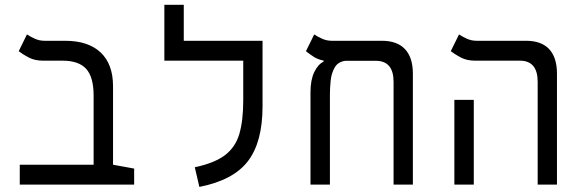

<svg xmlns="http://www.w3.org/2000/svg" viewBox="-20 -752 2384 782"><path d="M526.4 -65.4V0H60.5V-81.1H361.3V-362.3Q361.3 -438 331.1 -471.4Q300.8 -504.9 234.4 -504.9H155.3Q122.1 -504.9 97.9 -517.3Q73.7 -529.8 56.2 -543.5L89.8 -611.8Q101.1 -604 120.4 -595Q139.6 -585.9 161.6 -585.9H245.1Q339.4 -585.9 389.9 -538.3Q440.4 -490.7 440.4 -400.9V-81.1Z M1049.3 -585.9V-318.4Q1049.3 -173.8 990 -95.9Q930.7 -18.1 792 9.3L773.4 -70.8Q854.5 -87.9 897 -120.6Q939.5 -153.3 955.1 -207.5Q970.7 -261.7 970.7 -343.3V-504.9H649.4V-732.4H728.5V-585.9Z M1661.6 -452.1V0H1583V-418.5Q1583 -504.4 1510.3 -504.4H1387.7Q1356.9 -501 1343.3 -477.3Q1329.6 -453.6 1326.7 -422.9Q1323.7 -392.1 1323.7 -366.7V0H1244.6V-376Q1244.6 -426.8 1260 -458.5Q1275.4 -490.2 1297.9 -501V-505.4Q1275.4 -509.3 1257.3 -521Q1239.3 -532.7 1226.1 -543.5L1259.8 -611.8Q1271 -604 1290.3 -595Q1309.6 -585.9 1331.5 -585.9H1535.2Q1597.7 -585.9 1629.6 -551.8Q1661.6 -517.6 1661.6 -452.1Z M2169.9 0V-418.9Q2169.9 -504.9 2097.2 -504.9H1915Q1881.8 -504.9 1857.9 -517.3Q1834 -529.8 1815.9 -543.5L1849.6 -611.8Q1860.8 -604 1880.1 -595Q1899.4 -585.9 1921.4 -585.9H2122.6Q2185.1 -585.9 2216.8 -551.8Q2248.5 -517.6 2248.5 -452.1V0ZM1830.6 0V-345.2H1909.7V0Z"/></svg>

Font: Cascadia Code PL SemiLight
Style: Regular
Weight: 350
Monospace: yes
Designer: Aaron Bell
Foundry: Saja Typeworks
Version: Version 2404.023; ttfautohint (v1.8.4)